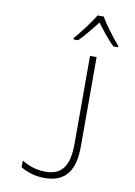

<svg xmlns="http://www.w3.org/2000/svg" viewBox="-102 -1013 768 1091"><g transform="rotate(10 281.5 -467.0)"><path d="M259 -798V-790H286C320 -824 359 -873 388 -910C417 -872 454 -824 489 -790H516V-798C483 -835 430 -905 406 -948H370C346 -906 293 -837 259 -798ZM233 14C359 14 406 -65 406 -199V-714H368V-208C368 -83 330 -22 232 -22C175 -22 131 -41 95 -62V-23C135 -1 179 14 233 14Z"/></g></svg>

Font: Noto Sans Mono SemiCondensed ExtraLight
Style: Regular
Weight: 200
Width: 4
Designer: Monotype Design Team
Foundry: Monotype Imaging Inc.
Version: Version 2.014